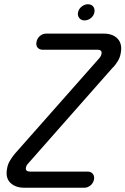

<svg xmlns="http://www.w3.org/2000/svg" viewBox="-20 -883 590 903"><path d="M377 -787Q362 -787 353 -798Q344 -809 347 -825Q350 -841 364 -852Q378 -863 393 -863Q410 -863 418.5 -852Q427 -841 424 -825Q421 -809 407.5 -798Q394 -787 377 -787ZM182 -649Q165 -649 156.5 -659.5Q148 -670 152 -687Q155 -703 168 -714Q181 -725 198 -725H467Q512 -725 534.5 -699.5Q557 -674 547 -629Q544 -612 534 -595.5Q524 -579 511 -565V-566L115 -117Q109 -111 106 -106Q103 -101 102 -95Q98 -76 122 -76H392Q408 -76 416.5 -65.5Q425 -55 422 -38Q418 -21 405 -10.5Q392 0 376 0H94Q52 0 28 -24Q4 -48 14 -94Q17 -111 27.5 -128.5Q38 -146 50 -160L49 -159L445 -607Q455 -618 457 -628Q462 -649 439 -649Z"/></svg>

Font: VDS Compensated
Style: Light Italic
Weight: 300
Italic angle: -12°
Designer: artmaker
Foundry: artmaker
Version: Version 1.000 2012 initial release